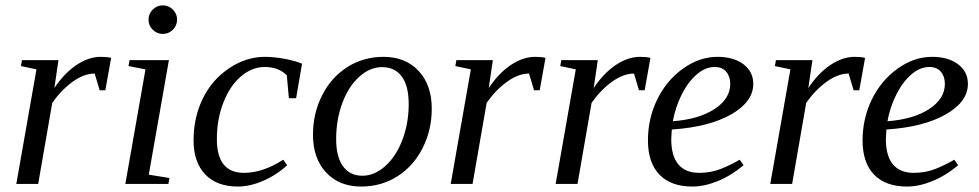

<svg xmlns="http://www.w3.org/2000/svg" viewBox="-20 -682 3632 712"><path d="M353.5 -471.2Q377.9 -471.2 392.1 -467.3L370.6 -347.2H349.6L331.1 -409.2Q292 -409.2 250.2 -379.4Q208.5 -349.6 173.8 -300.8L121.6 0H40.5L115.2 -424.8L57.6 -437L61.5 -459H196.8L181.6 -355.5Q218.3 -410.6 263.4 -440.9Q308.6 -471.2 353.5 -471.2Z M531.7 -34.2 608.4 -22 604.5 0H444.8L519.5 -424.8L456.5 -437L460.4 -459H606.4ZM636.7 -608.9Q636.7 -587.4 621.1 -571.8Q605.5 -556.2 583.5 -556.2Q562 -556.2 546.4 -571.8Q530.8 -587.4 530.8 -608.9Q530.8 -630.9 546.4 -646.5Q562 -662.1 583.5 -662.1Q605.5 -662.1 621.1 -646.5Q636.7 -630.9 636.7 -608.9Z M1044.9 -69.3Q1005.4 -32.7 956.1 -11.5Q906.7 9.8 862.3 9.8Q783.7 9.8 740.7 -35.6Q697.8 -81.1 697.8 -161.1Q697.8 -246.1 731.9 -316.2Q766.1 -386.2 829.3 -428.7Q892.6 -471.2 961.9 -471.2Q996.6 -471.2 1035.6 -463.9Q1074.7 -456.5 1100.1 -445.8L1078.1 -317.9H1051.3L1043.5 -402.8Q1012.7 -433.6 961.4 -433.6Q914.6 -433.6 873.8 -398.9Q833 -364.3 808.6 -302.2Q784.2 -240.2 784.2 -166Q784.2 -41 884.8 -41Q954.6 -41 1030.3 -89.8Z M1226.6 -166Q1226.6 -100.1 1252.2 -65.2Q1277.8 -30.3 1323.7 -30.3Q1368.2 -30.3 1408.4 -65.9Q1448.7 -101.6 1472.2 -163.3Q1495.6 -225.1 1495.6 -295.9Q1495.6 -363.3 1470 -398.2Q1444.3 -433.1 1396.5 -433.1Q1352.1 -433.1 1312.3 -397.5Q1272.5 -361.8 1249.5 -300Q1226.6 -238.3 1226.6 -166ZM1319.3 9.8Q1238.3 9.8 1189.5 -42.2Q1140.6 -94.2 1140.6 -182.6Q1140.6 -261.2 1174.3 -328.1Q1208 -395 1267.8 -433.1Q1327.6 -471.2 1402.3 -471.2Q1483.4 -471.2 1532.2 -419.2Q1581.1 -367.2 1581.1 -278.8Q1581.1 -200.2 1547.4 -133.3Q1513.7 -66.4 1453.9 -28.3Q1394 9.8 1319.3 9.8Z M1964.4 -471.2Q1988.8 -471.2 2002.9 -467.3L1981.4 -347.2H1960.4L1941.9 -409.2Q1902.8 -409.2 1861.1 -379.4Q1819.3 -349.6 1784.7 -300.8L1732.4 0H1651.4L1726.1 -424.8L1668.5 -437L1672.4 -459H1807.6L1792.5 -355.5Q1829.1 -410.6 1874.3 -440.9Q1919.4 -471.2 1964.4 -471.2Z M2353.5 -471.2Q2377.9 -471.2 2392.1 -467.3L2370.6 -347.2H2349.6L2331.1 -409.2Q2292 -409.2 2250.2 -379.4Q2208.5 -349.6 2173.8 -300.8L2121.6 0H2040.5L2115.2 -424.8L2057.6 -437L2061.5 -459H2196.8L2181.6 -355.5Q2218.3 -410.6 2263.4 -440.9Q2308.6 -471.2 2353.5 -471.2Z M2773.4 -371.1Q2773.4 -304.7 2691.4 -257.8Q2609.4 -210.9 2471.2 -201.7L2469.2 -166Q2469.2 -104 2495.4 -72.5Q2521.5 -41 2572.8 -41Q2616.7 -41 2653.8 -55.9Q2690.9 -70.8 2723.1 -89.8L2737.3 -69.3Q2692.4 -31.2 2642.3 -10.7Q2592.3 9.8 2547.4 9.8Q2468.3 9.8 2425.5 -34.4Q2382.8 -78.6 2382.8 -161.1Q2382.8 -242.7 2417.2 -313.2Q2451.7 -383.8 2512.7 -427.5Q2573.7 -471.2 2640.6 -471.2Q2700.7 -471.2 2737.1 -443.6Q2773.4 -416 2773.4 -371.1ZM2475.1 -232.4Q2571.8 -239.7 2629.9 -277.8Q2688 -315.9 2688 -371.1Q2688 -398.4 2673.1 -416Q2658.2 -433.6 2629.9 -433.6Q2595.7 -433.6 2563.5 -405.8Q2531.2 -377.9 2507.8 -331.1Q2484.4 -284.2 2475.1 -232.4Z M3149.4 -471.2Q3173.8 -471.2 3188 -467.3L3166.5 -347.2H3145.5L3127 -409.2Q3087.9 -409.2 3046.1 -379.4Q3004.4 -349.6 2969.7 -300.8L2917.5 0H2836.4L2911.1 -424.8L2853.5 -437L2857.4 -459H2992.7L2977.5 -355.5Q3014.2 -410.6 3059.3 -440.9Q3104.5 -471.2 3149.4 -471.2Z M3569.3 -371.1Q3569.3 -304.7 3487.3 -257.8Q3405.3 -210.9 3267.1 -201.7L3265.1 -166Q3265.1 -104 3291.3 -72.5Q3317.4 -41 3368.7 -41Q3412.6 -41 3449.7 -55.9Q3486.8 -70.8 3519 -89.8L3533.2 -69.3Q3488.3 -31.2 3438.2 -10.7Q3388.2 9.8 3343.3 9.8Q3264.2 9.8 3221.4 -34.4Q3178.7 -78.6 3178.7 -161.1Q3178.7 -242.7 3213.1 -313.2Q3247.6 -383.8 3308.6 -427.5Q3369.6 -471.2 3436.5 -471.2Q3496.6 -471.2 3533 -443.6Q3569.3 -416 3569.3 -371.1ZM3271 -232.4Q3367.7 -239.7 3425.8 -277.8Q3483.9 -315.9 3483.9 -371.1Q3483.9 -398.4 3469 -416Q3454.1 -433.6 3425.8 -433.6Q3391.6 -433.6 3359.4 -405.8Q3327.1 -377.9 3303.7 -331.1Q3280.3 -284.2 3271 -232.4Z"/></svg>

Font: Liberation Serif
Style: Italic
Weight: 400
Italic angle: -16.333°
Designer: Steve Matteson
Foundry: Ascender Corporation
Version: Version 2.1.5